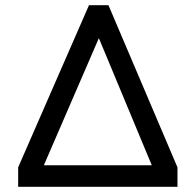

<svg xmlns="http://www.w3.org/2000/svg" viewBox="-20 -720 754 740"><path d="M50 -75 323 -700H398L664 -75V0H50ZM565 -83 361 -573 149 -83Z"/></svg>

Font: Bai Jamjuree Medium
Style: Regular
Weight: 500
Version: Version 1.000; ttfautohint (v1.6)